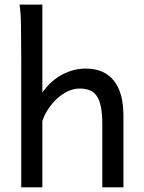

<svg xmlns="http://www.w3.org/2000/svg" viewBox="-20 -801 614 821"><path d="M417.5 0V-268.6Q417.5 -314.5 411.4 -344.2Q405.3 -374 393.1 -391.4Q380.9 -408.7 362.5 -415.5Q344.2 -422.4 319.8 -422.4Q293.5 -422.4 268.3 -409.9Q243.2 -397.5 222.2 -377.7Q201.2 -357.9 185.1 -333Q168.9 -308.1 161.1 -283.2V0H70.8V-551.8Q70.8 -630.9 69.8 -690.2Q68.8 -749.5 63.5 -781.2H161.1V-405.3Q197.3 -456.5 246.1 -482.2Q294.9 -507.8 346.7 -507.8Q424.8 -507.8 466.3 -456.8Q507.8 -405.8 507.8 -305.2V0Z"/></svg>

Font: Andika New Basic
Style: Regular
Weight: 400
Designer: Victor Gaultney, Annie Olsen, Julie Remington, Don Collingsworth, Eric Hays
Foundry: SIL International
Version: Version 5.500; ttfautohint (v1.8.3)